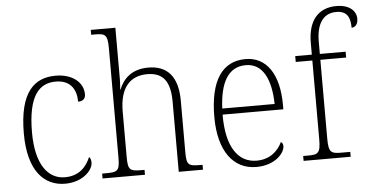

<svg xmlns="http://www.w3.org/2000/svg" viewBox="-52 -871 1906 979"><g transform="rotate(-5 900.5 -381.0)"><path d="M244 10C337 10 387 -49 387 -85C387 -100 384 -108 377 -115C357 -67 319 -23 247 -23C159 -22 98 -102 98 -264C98 -453 156 -513 241 -513C316 -513 346 -464 346 -401C370 -401 384 -412 384 -436C384 -496 329 -543 243 -543C135 -543 56 -477 56 -263C56 -70 138 10 244 10Z M436 0H653V-25H641C579 -25 568 -30 568 -98V-331C568 -452 620 -510 709 -510C793 -510 826 -459 826 -358V0H950V-25H939C877 -25 868 -31 868 -98V-360C868 -486 813 -543 717 -543C630 -543 587 -495 567 -444H565C566 -456 568 -478 568 -497V-760H442V-735H461C513 -735 526 -729 526 -660V-99C526 -30 515 -25 453 -25H436Z M1223 10C1319 10 1369 -49 1369 -84C1369 -96 1364 -102 1358 -106C1337 -61 1295 -22 1227 -22C1133 -22 1073 -104 1074 -271H1385V-294C1385 -451 1322 -543 1215 -543C1097 -543 1031 -451 1031 -262C1031 -88 1105 10 1223 10ZM1343 -302H1075C1081 -431 1121 -512 1214 -512C1301 -512 1341 -427 1343 -302Z M1465 0H1706V-25H1661C1608 -25 1595 -31 1595 -103V-506H1727V-536H1595V-599C1595 -686 1627 -742 1697 -742C1754 -742 1768 -705 1768 -655C1786 -655 1801 -670 1801 -698C1801 -739 1766 -772 1700 -772C1608 -772 1554 -711 1554 -597V-536H1469V-506H1554V-103C1554 -31 1541 -25 1489 -25H1465Z"/></g></svg>

Font: Noto Serif Thai SemiCondensed ExtraLight
Style: Regular
Weight: 200
Width: 4
Designer: Monotype Design Team
Foundry: Monotype Imaging Inc.
Version: Version 2.002